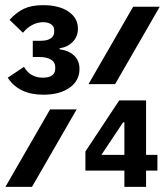

<svg xmlns="http://www.w3.org/2000/svg" viewBox="-20 -724 640 744"><path d="M10 -423 73 -465Q97 -423 146 -423Q170 -423 182 -432Q194 -441 194 -457V-465Q194 -483 177.5 -493Q161 -503 134 -503H107V-566H138Q164 -566 177 -575.5Q190 -585 190 -600V-608Q190 -621 178.5 -629.5Q167 -638 147 -638Q125 -638 104.5 -627Q84 -616 69 -597L17 -647Q43 -676 72.5 -690Q102 -704 147 -704Q209 -704 245.5 -679Q282 -654 282 -613Q282 -582 261.5 -561.5Q241 -541 211 -537V-533Q247 -528 267.5 -508.5Q288 -489 288 -457Q288 -411 249.5 -384Q211 -357 148 -357Q53 -357 10 -423ZM496 -698H599L426 -398H323ZM174 -300H277L104 0H1ZM462 -63H311V-137L442 -335H546V-124H590V-63H546V0H462ZM462 -124V-250H457L373 -124Z"/></svg>

Font: iA Writer Duo S
Style: Bold
Weight: 700
Designer: Mike Abbink, Paul van der Laan, Pieter van Rosmalen, Oliver Reichenstein
Foundry: Bold Monday and Information Architects Inc.
Version: Version 2.000